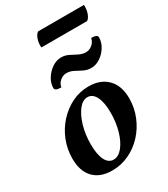

<svg xmlns="http://www.w3.org/2000/svg" viewBox="-213 -965 938 1073"><g transform="rotate(-30 255.5 -428.5)"><path d="M186 12Q109 12 67 -32Q25 -76 25 -156Q25 -218 47 -273Q69 -328 108 -370.5Q147 -413 197 -437.5Q247 -462 304 -462Q381 -462 425 -417Q469 -372 469 -291Q469 -230 446.5 -175Q424 -120 385 -78Q346 -36 295 -12Q244 12 186 12ZM223 -37Q254 -37 280.5 -69Q307 -101 323 -155Q339 -209 339 -273Q339 -339 320.5 -376Q302 -413 269 -413Q238 -413 212 -380Q186 -347 170 -293Q154 -239 154 -175Q154 -109 172 -73Q190 -37 223 -37ZM171 -533Q130 -533 130 -552Q130 -583 148 -612Q166 -641 194 -660Q222 -679 252 -679Q278 -679 300.5 -667.5Q323 -656 344.5 -645Q366 -634 389 -634Q411 -634 430 -649.5Q449 -665 453 -689Q493 -689 493 -670Q493 -639 475 -609.5Q457 -580 429 -561.5Q401 -543 371 -543Q345 -543 323 -554Q301 -565 279.5 -576.5Q258 -588 234 -588Q212 -588 193 -572Q174 -556 171 -533ZM481 -782H186Q185 -785 185 -793Q185 -817 193 -838.5Q201 -860 215 -869H510Q510 -868 510.5 -865.5Q511 -863 511 -860Q511 -836 503 -814Q495 -792 481 -782Z"/></g></svg>

Font: Petrona
Style: Bold Italic
Weight: 700
Italic angle: -9°
Designer: Ringo R. Seeber
Foundry: Ringo R. Seeber
Version: Version 2.001; ttfautohint (v1.8.3)